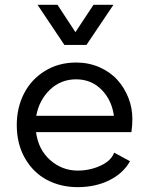

<svg xmlns="http://www.w3.org/2000/svg" viewBox="-20 -770 611 799"><path d="M303.2 8.8Q232.4 8.8 175.3 -21.5Q118.2 -51.8 84 -111.3Q49.8 -170.9 49.8 -250Q49.8 -321.3 79.6 -380.1Q109.4 -439 166.5 -474.4Q223.6 -509.8 296.9 -509.8Q349.6 -509.8 394.3 -490Q439 -470.2 468.5 -437.5Q498 -404.8 514.4 -362.8Q530.8 -320.8 530.8 -275.9Q530.8 -248.5 526.9 -220.2H129.9Q139.6 -147 189.2 -103.5Q238.8 -60.1 303.2 -60.1Q353.5 -60.1 397.9 -80.3Q442.4 -100.6 455.1 -134.8L521 -99.1Q492.7 -48.3 434.8 -19.8Q377 8.8 303.2 8.8ZM130.9 -288.1H454.1Q444.8 -354.5 402.1 -397.2Q359.4 -439.9 296.9 -439.9Q232.9 -439.9 187.7 -396.5Q142.6 -353 130.9 -288.1ZM136.2 -750H219.2L293.9 -636.2L369.1 -750H452.1L339.8 -583H248Z"/></svg>

Font: Human Sans
Style: Regular
Weight: 400
Designer: Tim Radville
Foundry: Continuum
Version: Version 1.000;FEAKit 1.0